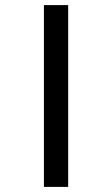

<svg xmlns="http://www.w3.org/2000/svg" viewBox="-20 -682 388 752"><path d="M152 -662H247V50H152Z"/></svg>

Font: Noto Sans Sinhala ExtraCondensed SemiBold
Style: Regular
Weight: 600
Width: 2
Designer: Jelle Bosma - Monotype Design Team
Foundry: Monotype Imaging Inc.
Version: Version 2.006; ttfautohint (v1.8.4.7-5d5b)